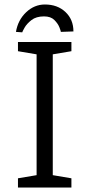

<svg xmlns="http://www.w3.org/2000/svg" viewBox="-20 -835 399 855"><path d="M180 -815Q236 -815 271.5 -781.5Q307 -748 307 -695L251 -693Q251 -697 244.5 -713.5Q238 -730 222 -746Q206 -762 176 -762Q141 -762 120 -745.5Q99 -729 89.5 -712Q80 -695 79 -691L51 -693Q60 -746 96.5 -780.5Q133 -815 180 -815ZM60 0V-41L143 -55V-593L60 -607V-648H298V-607L215 -593V-55L298 -41V0Z"/></svg>

Font: Faustina Light
Style: Regular
Weight: 300
Designer: Alfonso Garcia
Foundry: http://www.omnibus-type.com
Version: Version 1.200